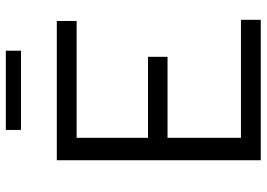

<svg xmlns="http://www.w3.org/2000/svg" viewBox="-148 -767 915 659"><g transform="rotate(-90 309.5 -437.5)"><path d="M89 0V-700H567V-632H166V-387H444V-320H166V-68H571V0ZM193 -823V-875H465V-823Z"/></g></svg>

Font: Red Hat Text
Style: Regular
Weight: 400
Designer: Pentagram, MCKL
Foundry: MCKL
Version: Version 1.030